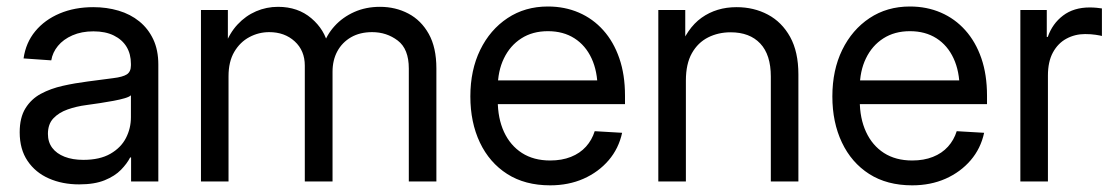

<svg xmlns="http://www.w3.org/2000/svg" viewBox="-20 -553 3398 585"><path d="M221.2 8.8Q169.9 8.8 128.9 -9.3Q87.9 -27.3 64 -62.7Q40 -98.1 40 -149.9Q40 -194.8 57.6 -223.1Q75.2 -251.5 104.7 -267.3Q134.3 -283.2 171.4 -291.5Q208.5 -299.8 247.1 -304.7Q295.9 -311.5 325 -314.9Q354 -318.4 366.5 -326.4Q378.9 -334.5 378.9 -354V-358.4Q378.9 -388.2 365.7 -410.2Q352.5 -432.1 326.9 -444.8Q301.3 -457.5 264.6 -457.5Q228.5 -457.5 200.7 -445.3Q172.9 -433.1 156.5 -413.1Q140.1 -393.1 136.2 -369.1L51.8 -375Q58.6 -422.9 87.4 -457.8Q116.2 -492.7 161.9 -512Q207.5 -531.2 264.2 -531.2Q305.2 -531.2 341.3 -520.5Q377.4 -509.8 404.5 -487.8Q431.6 -465.8 447 -433.1Q462.4 -400.4 462.4 -356.4V0H379.4V-73.2H376.5Q367.2 -54.7 348.6 -35.6Q330.1 -16.6 299.1 -3.9Q268.1 8.8 221.2 8.8ZM233.9 -65.9Q284.2 -65.9 316.4 -84.5Q348.6 -103 363.8 -132.6Q378.9 -162.1 378.9 -195.8V-262.7Q374 -257.8 359.9 -253.7Q345.7 -249.5 325.9 -245.8Q306.2 -242.2 284.4 -238.8Q262.7 -235.4 243.2 -232.9Q212.9 -229 186 -219.5Q159.2 -210 142.6 -192.4Q126 -174.8 126 -145Q126 -120.1 139.2 -102.5Q152.3 -85 176.8 -75.4Q201.2 -65.9 233.9 -65.9Z M592.3 0V-522.5H674.3V-413.1H665Q679.2 -452.1 703.9 -478.5Q728.5 -504.9 760.3 -518.6Q792 -532.2 827.1 -532.2Q887.7 -532.2 928.7 -497.3Q969.7 -462.4 980 -413.1H964.4Q975.1 -446.8 999.5 -473.6Q1023.9 -500.5 1059.3 -516.4Q1094.7 -532.2 1137.7 -532.2Q1185.1 -532.2 1224.1 -511.7Q1263.2 -491.2 1286.4 -449.7Q1309.6 -408.2 1309.6 -344.7V0H1225.6V-344.2Q1225.6 -403.8 1191.9 -429.4Q1158.2 -455.1 1113.8 -455.1Q1076.7 -455.1 1049.6 -439.5Q1022.5 -423.8 1007.8 -396.7Q993.2 -369.6 993.2 -334.5V0H908.7V-353Q908.7 -398.9 877.9 -427Q847.2 -455.1 800.3 -455.1Q768.1 -455.1 739.7 -439.9Q711.4 -424.8 693.8 -395Q676.3 -365.2 676.3 -320.8V0Z M1656.2 11.7Q1579.6 11.7 1525.4 -22.9Q1471.2 -57.6 1442.1 -118.9Q1413.1 -180.2 1413.1 -259.3Q1413.1 -339.4 1443.1 -400.9Q1473.1 -462.4 1526.4 -497.8Q1579.6 -533.2 1649.4 -533.2Q1700.7 -533.2 1743.7 -514.6Q1786.6 -496.1 1818.1 -460.9Q1849.6 -425.8 1866.9 -375.7Q1884.3 -325.7 1884.3 -261.7V-235.8H1460.4V-308.1H1837.9L1800.8 -282.2Q1800.8 -335.4 1782.5 -375Q1764.2 -414.6 1730.2 -436.3Q1696.3 -458 1649.4 -458Q1602.5 -458 1568.4 -436Q1534.2 -414.1 1515.4 -375.2Q1496.6 -336.4 1496.6 -285.6V-247.1Q1496.6 -192.4 1515.6 -151.1Q1534.7 -109.9 1570.3 -86.9Q1606 -64 1656.2 -64Q1691.9 -64 1719.5 -75Q1747.1 -85.9 1765.4 -106.2Q1783.7 -126.5 1792 -153.3L1875.5 -148.4Q1865.2 -100.6 1834.5 -64.7Q1803.7 -28.8 1758.1 -8.5Q1712.4 11.7 1656.2 11.7Z M2069.8 -307.6V0H1985.8V-522.5H2067.9V-395.5H2046.9Q2072.3 -466.8 2117.7 -499Q2163.1 -531.2 2224.1 -531.2Q2276.9 -531.2 2319.6 -508.5Q2362.3 -485.8 2387.5 -440.4Q2412.6 -395 2412.6 -326.2V0H2328.6V-319.8Q2328.6 -386.2 2296.4 -420.4Q2264.2 -454.6 2206.1 -454.6Q2168.5 -454.6 2137.5 -439Q2106.4 -423.3 2088.1 -390.9Q2069.8 -358.4 2069.8 -307.6Z M2759.3 11.7Q2682.6 11.7 2628.4 -22.9Q2574.2 -57.6 2545.2 -118.9Q2516.1 -180.2 2516.1 -259.3Q2516.1 -339.4 2546.1 -400.9Q2576.2 -462.4 2629.4 -497.8Q2682.6 -533.2 2752.4 -533.2Q2803.7 -533.2 2846.7 -514.6Q2889.6 -496.1 2921.1 -460.9Q2952.6 -425.8 2970 -375.7Q2987.3 -325.7 2987.3 -261.7V-235.8H2563.5V-308.1H2940.9L2903.8 -282.2Q2903.8 -335.4 2885.5 -375Q2867.2 -414.6 2833.3 -436.3Q2799.3 -458 2752.4 -458Q2705.6 -458 2671.4 -436Q2637.2 -414.1 2618.4 -375.2Q2599.6 -336.4 2599.6 -285.6V-247.1Q2599.6 -192.4 2618.7 -151.1Q2637.7 -109.9 2673.3 -86.9Q2709 -64 2759.3 -64Q2794.9 -64 2822.5 -75Q2850.1 -85.9 2868.4 -106.2Q2886.7 -126.5 2895 -153.3L2978.5 -148.4Q2968.3 -100.6 2937.5 -64.7Q2906.7 -28.8 2861.1 -8.5Q2815.4 11.7 2759.3 11.7Z M3088.9 0V-522.5H3169.4V-440.4H3172.4Q3186.5 -481 3219 -505.6Q3251.5 -530.3 3300.3 -530.3Q3311 -530.3 3321.3 -529.3Q3331.5 -528.3 3337.4 -527.3V-443.4Q3332.5 -444.8 3318.4 -447Q3304.2 -449.2 3286.1 -449.2Q3255.4 -449.2 3229.5 -435.3Q3203.6 -421.4 3188.2 -393.3Q3172.9 -365.2 3172.9 -322.8V0Z"/></svg>

Font: Inter 28pt
Style: Regular
Weight: 400
Designer: Rasmus Andersson
Foundry: rsms
Version: Version 4.001;git-66647c0bb